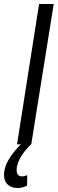

<svg xmlns="http://www.w3.org/2000/svg" viewBox="-76 -720 288 958"><path d="M9 0 119 -700H192L80 0ZM36 -8 81 -2Q46 31 26.5 65.5Q7 100 7 128Q7 160 34 160Q47 160 60 154L59 206Q37 218 11 218Q-19 218 -37.5 201Q-56 184 -56 153Q-56 115 -32 75Q-8 35 36 -8Z"/></svg>

Font: Georama SemiCondensed
Style: Italic
Weight: 400
Width: 4
Italic angle: -9°
Designer: Jean-Baptiste Levee
Foundry: Production Type
Version: Version 1.000